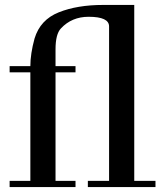

<svg xmlns="http://www.w3.org/2000/svg" viewBox="-20 -758 676 778"><path d="M103 -465H19V-490H103Q103 -540 120 -602Q143 -678 218 -708Q293 -738 398 -738H524V-25H610V0H336V-25H422V-651Q422 -690 339 -690Q271 -690 227 -643Q205 -620 205 -558V-490H286V-465H205V-25H286V0H19V-25H103Z"/></svg>

Font: Bailleul Roman
Style: Roman
Weight: 400
Version: Version 1